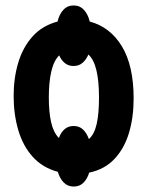

<svg xmlns="http://www.w3.org/2000/svg" viewBox="-20 -629 540 704"><path d="M250 55Q228 55 213.5 40Q199 25 192 1Q136 -14 100 -54Q64 -94 47 -152Q30 -210 30 -277Q30 -343 47 -399.5Q64 -456 99.5 -495.5Q135 -535 191 -550Q197 -576 212 -592.5Q227 -609 250 -609Q273 -609 288 -592.5Q303 -576 309 -550Q384 -530 427 -459Q470 -388 470 -268Q470 -199 453 -142Q436 -85 400 -46.5Q364 -8 307 4Q300 27 286 41Q272 55 250 55ZM250 -387Q231 -387 218 -397.5Q205 -408 197 -426Q177 -406 168 -366.5Q159 -327 159 -272Q159 -218 167.5 -180.5Q176 -143 196 -123Q203 -143 216.5 -155Q230 -167 250 -167Q271 -167 284.5 -154Q298 -141 306 -119Q326 -137 334.5 -174.5Q343 -212 343 -271Q343 -395 304 -429Q296 -410 282.5 -398.5Q269 -387 250 -387Z"/></svg>

Font: Noto Sans Mono ExtraCondensed
Style: Bold
Weight: 700
Width: 2
Designer: Monotype Design Team
Foundry: Monotype Imaging Inc.
Version: Version 2.014